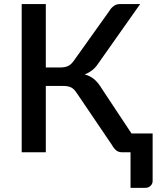

<svg xmlns="http://www.w3.org/2000/svg" viewBox="-20 -740 765 933"><path d="M619.1 -91.3H721.7V139.2Q721.7 153.8 710.9 163.6Q701.2 172.9 684.6 172.9H614.3V0H574.2Q556.6 0 545.4 -8.8Q533.2 -18.6 523.9 -35.6L353.5 -287.1Q344.7 -299.8 340.3 -304.2Q333.5 -311 326.2 -314.9Q318.8 -318.4 308.1 -320.8Q298.8 -322.3 285.6 -322.3H202.6V0H85.4V-720.2H202.6V-412.1H272.9Q294.9 -412.1 310.1 -418.9Q326.2 -426.3 339.4 -445.8L512.2 -688Q520 -701.7 533.2 -710.9Q545.4 -720.2 562 -720.2H661.1L455.1 -428.2Q442.9 -409.7 426.3 -397.5Q407.7 -383.8 391.1 -378.4Q418.9 -371.1 439 -354Q459 -335.9 476.1 -307.1Z"/></svg>

Font: Lato-SemiBold
Style: Regular
Weight: 500
Designer: Lukasz Dziedzic with Adam Twardoch and Botio Nikoltchev
Foundry: tyPoland Lukasz Dziedzic
Version: ""